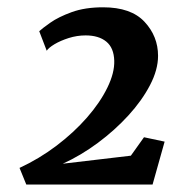

<svg xmlns="http://www.w3.org/2000/svg" viewBox="-20 -928 471 526"><path d="M52 -422.5 33.5 -468Q87.5 -493 135 -529Q182.5 -565 218.5 -606.2Q254.5 -647.5 274.2 -688Q294 -728.5 293 -761.5Q292 -797 271.2 -814Q250.5 -831 214.5 -831Q191 -831 168.2 -823.8Q145.5 -816.5 129.2 -806.8Q113 -797 108 -789L87.5 -842.5Q95.5 -850 117.8 -865.8Q140 -881.5 176.5 -894.8Q213 -908 262.5 -908Q339 -908 376 -868.2Q413 -828.5 413 -775Q413 -737 391 -694.8Q369 -652.5 331.8 -611.8Q294.5 -571 248 -536.5Q201.5 -502 152 -479.5L338.5 -501.5L374.5 -552L431 -540L398 -422.5Z"/></svg>

Font: Merriweather Black
Style: Italic
Weight: 900
Italic angle: -7.8°
Designer: Eben Sorkin
Foundry: Eben Sorkin
Version: Version 2.200;gftools[0.9.31]